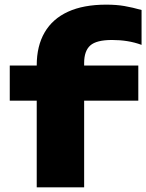

<svg xmlns="http://www.w3.org/2000/svg" viewBox="-20 -806 629 826"><path d="M462 -634Q395 -634 368.5 -610.5Q342 -587 342 -535V0H138V-525Q138 -608 172 -666.5Q206 -725 272.5 -755.5Q339 -786 437 -786Q481 -786 515.5 -780Q550 -774 589 -763V-613Q559 -624 527.5 -629Q496 -634 462 -634ZM22 -373V-524H575V-373Z"/></svg>

Font: Unbounded
Style: Bold
Weight: 700
Designer: Luke Prowse, Jean-Baptiste Morizot, Fátima Lázaro, Florian Runge
Foundry: NaN
Version: Version 1.700